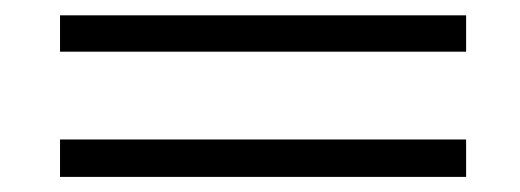

<svg xmlns="http://www.w3.org/2000/svg" viewBox="-20 -405 685 253"><path d="M594.2 -384.8V-336.9H59.1V-384.8ZM594.2 -221.2V-171.9H59.1V-221.2Z"/></svg>

Font: Junction Light
Style: Regular
Weight: 300
Designer: Caroline Hadilaksono
Foundry: Caroline Hadilaksono
Version: Version 1.002